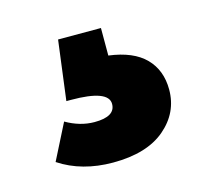

<svg xmlns="http://www.w3.org/2000/svg" viewBox="-56 -79 446 411"><g transform="rotate(-15 167.5 126.5)"><path d="M149 269Q80 269 30 236L70 157Q101 175 133 175Q179 175 179 147Q179 116 96 116H86L103 -16H198V45Q252 52 278.5 79Q305 106 305 149Q305 200 264.5 234.5Q224 269 149 269Z"/></g></svg>

Font: Trujillo ExtraBold
Style: Regular
Weight: 800
Designer: Fira Sans original fonts by bBox Type GmbH, Carrois Corporate GbR, & Edenspiekermann AG / Changes by Cristiano Sobral
Foundry: Fira Sans original fonts by bBox Type GmbH, Carrois Corporate GbR, & Edenspiekermann AG / Changes by Cristiano Sobral
Version: Version 4.301;July 28, 2020;FontCreator 13.0.0.2655 64-bit